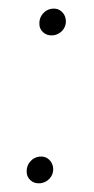

<svg xmlns="http://www.w3.org/2000/svg" viewBox="-44 -557 289 591"><g transform="rotate(-5 100.0 -262.0)"><path d="M18.1 -35.6Q19 -52.7 31.5 -64.9Q43.9 -77.1 61 -77.6Q79.1 -78.1 90.1 -65.7Q101.1 -53.2 100.1 -35.6Q98.6 -18.6 86.2 -7.3Q73.7 3.9 56.6 4.4Q38.1 4.4 27.1 -7.8Q16.1 -20 18.1 -35.6ZM96.7 -485.8Q97.7 -502.9 110.1 -515.1Q122.6 -527.3 139.6 -527.8Q157.7 -528.3 168.7 -515.9Q179.7 -503.4 178.7 -485.8Q177.2 -468.8 164.8 -457.5Q152.3 -446.3 135.3 -445.8Q116.7 -445.8 105.7 -458Q94.7 -470.2 96.7 -485.8Z"/></g></svg>

Font: TypoPRO Roboto
Style: Italic
Weight: 300
Italic angle: -12°
Designer: Google
Version: Version 2.136; 2016